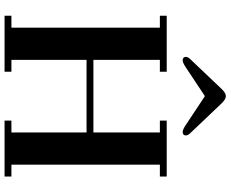

<svg xmlns="http://www.w3.org/2000/svg" viewBox="-102 -884 986 821"><g transform="rotate(90 390.5 -473.0)"><path d="M222.7 -775.4Q222.7 -783.2 230.5 -792L359.9 -928.2Q377.4 -946.3 390.6 -946.3Q403.8 -946.3 421.4 -928.2L550.8 -792Q558.6 -783.2 558.6 -775.4Q558.6 -761.7 543.5 -761.7Q533.2 -761.7 513.2 -775.4L391.6 -856H389.6L268.1 -775.4Q248 -761.7 237.8 -761.7Q222.7 -761.7 222.7 -775.4ZM46.9 0V-29.3H97.7V-664.1H46.9V-693.4H286.1V-664.1H235.4V-379.9H545.9V-664.1H495.1V-693.4H734.4V-664.1H683.6V-29.3H734.4V0H495.1V-29.3H545.9V-350.6H235.4V-29.3H286.1V0Z"/></g></svg>

Font: Monomachus
Style: Medium
Weight: 500
Designer: Alexey Kryukov
Version: Version 1.0